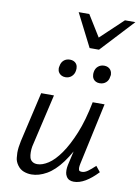

<svg xmlns="http://www.w3.org/2000/svg" viewBox="-99 -978 763 1050"><g transform="rotate(10 283.0 -453.5)"><path d="M385 5Q371 5 360.5 0Q350 -5 343.5 -16Q337 -27 336 -37Q335 -47 335 -51Q335 -64 338 -79L356 -158Q337 -124 317 -97Q277 -43 234 -18.5Q191 6 150 6Q127 6 106.5 -2Q86 -10 72 -29.5Q58 -49 56 -69Q54 -89 54 -98Q54 -126 62 -163L126 -441H197L134 -169Q127 -142 126.5 -129.5Q126 -117 126 -113Q126 -97 129.5 -84Q133 -71 144 -63Q155 -55 172 -55Q200 -55 233 -76.5Q266 -98 299 -145Q332 -192 362 -265Q392 -338 412 -441H478L404 -99Q401 -85 401 -76Q401 -70 403 -63Q405 -56 420 -56Q435 -56 452 -68Q469 -80 492 -102L517 -71Q482 -34 449 -14.5Q416 5 385 5ZM241 -550Q229 -550 220 -554.5Q211 -559 205.5 -566Q200 -573 198.5 -580Q197 -587 197 -591Q197 -598 199 -605Q202 -625 215.5 -637Q229 -649 250 -649Q261 -649 270 -645Q279 -641 284.5 -634Q290 -627 291.5 -619.5Q293 -612 293 -607Q293 -601 292 -595Q289 -575 275 -562.5Q261 -550 241 -550ZM431 -550Q419 -550 410 -554.5Q401 -559 396 -566Q391 -573 389.5 -581Q388 -589 388 -594Q388 -600 389 -605Q392 -625 406 -637Q420 -649 440 -649Q451 -649 460 -645Q469 -641 474.5 -634Q480 -627 482 -619.5Q484 -612 484 -607Q484 -602 482 -595Q480 -575 466 -562.5Q452 -550 431 -550ZM344 -730 251 -913H310L383 -795L508 -913H566L396 -730Z"/></g></svg>

Font: Isabella Sans
Style: Italic
Weight: 400
Italic angle: -12°
Designer: Christian Thalmann (Catharsis Fonts), Cristiano Sobral
Foundry: The Isabella Sans Project Authors
Version: Version 2.026; ttfautohint (v1.8.4.7-5d5b-dirty)